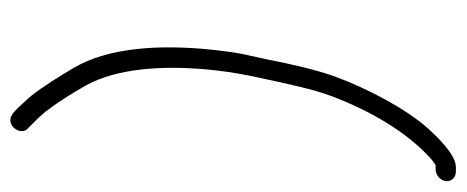

<svg xmlns="http://www.w3.org/2000/svg" viewBox="-284 -476 899 370"><g transform="rotate(90 165.0 -291.5)"><path d="M311.6 -721H302.6C277.5 -721 242.5 -683.1 226.8 -666C189.1 -622.6 152.1 -552.4 128.9 -490.5C115.8 -455.6 102.9 -399 95.8 -361L84.4 -309C81.2 -291.7 78.6 -272.7 76.4 -252C65.1 -144.1 73.8 -49 110.5 14C127.2 42.6 146.5 73.5 165.7 98C172.9 106 172.9 106 179.2 113C183.3 117.7 187.8 122.3 192.7 127C197.9 131.9 204 138.1 213.6 137.5C229.2 136.5 240.7 113.4 227.2 103C220.9 97 215.6 91.1 209.1 85C203.7 79 203.7 79 196.6 71C179 48.2 160.6 19.4 145.7 -7C112.9 -65.5 105.1 -154 115.5 -253C119.5 -290.6 125.8 -322.4 133.3 -356C141.6 -393.8 152.3 -445.8 165.4 -480.5C193.5 -555.4 234.5 -625.9 285.4 -672C291.3 -677.3 296 -680.7 299.5 -682H307.5C318 -682 328.5 -691.4 329.6 -702C330.7 -712.6 322.1 -721 311.6 -721Z"/></g></svg>

Font: Just Breathe
Style: Obl2
Weight: 400
Foundry: Cannot Into Space Fonts
Version: Version 0.72